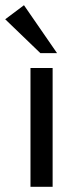

<svg xmlns="http://www.w3.org/2000/svg" viewBox="-37 -717 302 737"><path d="M80 -456H165V0H80ZM182 -513H118L-17 -643L55 -697Z"/></svg>

Font: Average Sans
Style: Regular
Weight: 400
Designer: Eduardo Rodriguez Tunni
Foundry: Eduardo Rodriguez Tunni
Version: Version 1.002